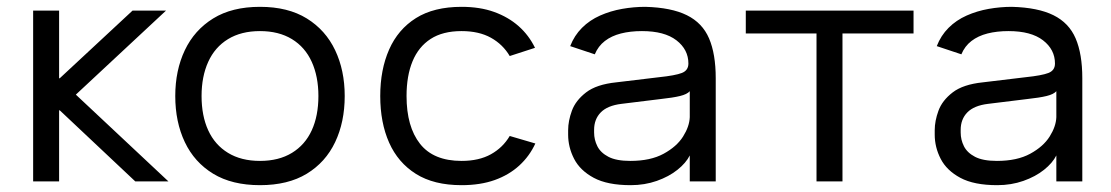

<svg xmlns="http://www.w3.org/2000/svg" viewBox="-20 -531 3252 562"><path d="M77 0V-500H153V-302H155L368 -500H466L202 -254L473 0H376L155 -208H153V0Z M741 11Q659 11 604 -22.5Q549 -56 521 -115Q493 -174 493 -250Q493 -325 521 -384Q549 -443 604 -477Q659 -511 741 -511Q823 -511 878 -477Q933 -443 961 -384Q989 -325 989 -250Q989 -174 961 -115Q933 -56 878 -22.5Q823 11 741 11ZM741 -60Q796 -60 834.5 -83.5Q873 -107 892.5 -149.5Q912 -192 912 -250Q912 -307 892.5 -350Q873 -393 834.5 -416.5Q796 -440 741 -440Q686 -440 647.5 -416.5Q609 -393 589.5 -350Q570 -307 570 -250Q570 -192 589.5 -149.5Q609 -107 647.5 -83.5Q686 -60 741 -60Z M1472 -367Q1452 -401 1417 -420.5Q1382 -440 1331 -440Q1276 -440 1240.5 -417Q1205 -394 1187.5 -351.5Q1170 -309 1170 -250Q1170 -160 1209.5 -110Q1249 -60 1331 -60Q1382 -60 1417 -79.5Q1452 -99 1472 -133L1547 -111Q1530 -74 1500 -46.5Q1470 -19 1428 -4Q1386 11 1331 11Q1250 11 1197.5 -22Q1145 -55 1119 -113.5Q1093 -172 1093 -250Q1093 -327 1119 -386Q1145 -445 1197.5 -478Q1250 -511 1331 -511Q1385 -511 1426.5 -496Q1468 -481 1498 -454.5Q1528 -428 1546 -391Z M1649 -396Q1661 -427 1683.5 -449.5Q1706 -472 1736.5 -485.5Q1767 -499 1801 -505Q1835 -511 1869 -511Q1945 -509 1990.5 -486.5Q2036 -464 2055.5 -418.5Q2075 -373 2075 -302V0H1999V-76Q1988 -54 1963 -34Q1938 -14 1902.5 -1.5Q1867 11 1826 11Q1758 11 1718 -10.5Q1678 -32 1660.5 -66Q1643 -100 1643 -137V-150Q1643 -177 1654 -207Q1665 -237 1695.5 -260.5Q1726 -284 1784 -290L1909 -305Q1957 -310 1976 -317.5Q1995 -325 1995 -345Q1995 -386 1960 -413Q1925 -440 1859 -440Q1825 -440 1797.5 -433Q1770 -426 1750.5 -411Q1731 -396 1721 -372ZM1719 -151V-143Q1719 -122 1728.5 -103Q1738 -84 1761 -72Q1784 -60 1825 -60Q1884 -60 1922.5 -81Q1961 -102 1979.5 -131.5Q1998 -161 1999 -188Q1999 -206 1999 -229Q1999 -252 1999 -264Q1991 -255 1970.5 -250Q1950 -245 1913 -241L1799 -227Q1758 -222 1738.5 -202Q1719 -182 1719 -151Z M2446 0H2370V-433H2163V-500H2654V-433H2446Z M2722 -396Q2734 -427 2756.5 -449.5Q2779 -472 2809.5 -485.5Q2840 -499 2874 -505Q2908 -511 2942 -511Q3018 -509 3063.5 -486.5Q3109 -464 3128.5 -418.5Q3148 -373 3148 -302V0H3072V-76Q3061 -54 3036 -34Q3011 -14 2975.5 -1.5Q2940 11 2899 11Q2831 11 2791 -10.5Q2751 -32 2733.5 -66Q2716 -100 2716 -137V-150Q2716 -177 2727 -207Q2738 -237 2768.5 -260.5Q2799 -284 2857 -290L2982 -305Q3030 -310 3049 -317.5Q3068 -325 3068 -345Q3068 -386 3033 -413Q2998 -440 2932 -440Q2898 -440 2870.5 -433Q2843 -426 2823.5 -411Q2804 -396 2794 -372ZM2792 -151V-143Q2792 -122 2801.5 -103Q2811 -84 2834 -72Q2857 -60 2898 -60Q2957 -60 2995.5 -81Q3034 -102 3052.5 -131.5Q3071 -161 3072 -188Q3072 -206 3072 -229Q3072 -252 3072 -264Q3064 -255 3043.5 -250Q3023 -245 2986 -241L2872 -227Q2831 -222 2811.5 -202Q2792 -182 2792 -151Z"/></svg>

Font: Nata Sans
Style: Regular
Weight: 400
Designer: Daniel Uzquiano Cruz
Version: Version 1.001